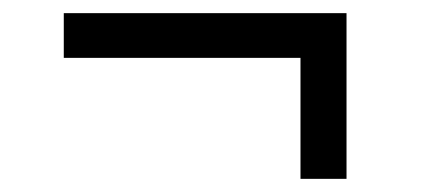

<svg xmlns="http://www.w3.org/2000/svg" viewBox="-20 -422 662 292"><path d="M507 -402V-150H437V-334H77V-402Z"/></svg>

Font: Nata Sans
Style: Regular
Weight: 400
Designer: Daniel Uzquiano Cruz
Version: Version 1.001